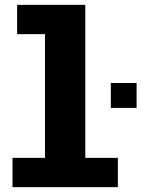

<svg xmlns="http://www.w3.org/2000/svg" viewBox="-20 -770 582 790"><path d="M436 -428.5H542V-326H436ZM31.5 0V-120.5H165V-629.5H50.5V-750H331V-120.5H465V0Z"/></svg>

Font: Trispace Thin
Style: Bold
Weight: 700
Version: Version 1.210